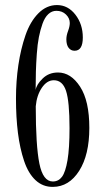

<svg xmlns="http://www.w3.org/2000/svg" viewBox="-20 -731 415 763"><path d="M190.4 11.7Q150.4 12.2 121.3 -14.9Q92.3 -42 75.7 -91.6Q59.1 -141.1 51.3 -202.6Q43.5 -264.2 43.5 -339.8Q43.5 -408.7 53 -472.7Q62.5 -536.6 81.3 -591.1Q100.1 -645.5 132.6 -678.2Q165 -710.9 206.5 -710.9Q250 -710.9 279.5 -672.9Q309.1 -634.8 309.1 -582Q309.1 -529.3 276.4 -529.3Q261.7 -529.3 252.7 -541Q243.7 -552.7 243.7 -574.7Q243.7 -589.8 250.5 -607.9Q257.3 -626 257.3 -639.6Q257.3 -658.7 242.2 -673.3Q227.1 -688 204.1 -688Q186 -688 171.9 -674.8Q157.7 -661.6 148.9 -636.7Q140.1 -611.8 134.5 -583.5Q128.9 -555.2 126.2 -516.1Q123.5 -477.1 122.6 -445.6Q121.6 -414.1 121.6 -373.5Q125 -395 149.4 -418.9Q173.8 -442.9 210.4 -442.9Q261.7 -442.9 298.3 -386.5Q335 -330.1 335 -222.7Q335 -115.7 294.7 -52.2Q254.4 11.2 190.4 11.7ZM189.9 -9.8Q212.4 -9.8 226.3 -28.3Q240.2 -46.9 248.3 -94.5Q256.3 -142.1 256.3 -221.7Q256.3 -327.6 242.4 -369.9Q228.5 -412.1 193.8 -412.1Q166.5 -412.1 146.2 -382.1Q126 -352.1 122.1 -308.6Q122.1 -152.3 136.5 -81.1Q150.9 -9.8 189.9 -9.8Z"/></svg>

Font: Imbue
Style: Regular
Weight: 400
Designer: Tyler Finck
Foundry: Etcetera Type Company
Version: Version 0.910